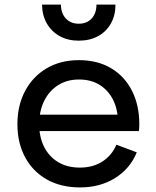

<svg xmlns="http://www.w3.org/2000/svg" viewBox="-20 -808 679 838"><path d="M329.5 10Q245 10 183.5 -25.2Q122 -60.5 89 -122.8Q56 -185 56 -266Q56 -347.5 89.5 -410.8Q123 -474 183.5 -509.8Q244 -545.5 324.5 -545.5Q406 -545.5 465.2 -510Q524.5 -474.5 556.2 -411.5Q588 -348.5 588 -266Q588 -254 587.5 -247.2Q587 -240.5 586 -236H493Q494 -243.5 494.5 -252.2Q495 -261 495 -273Q495 -327.5 474.8 -369.8Q454.5 -412 416.5 -436.5Q378.5 -461 324.5 -461Q272.5 -461 233.5 -436.2Q194.5 -411.5 172.8 -367.5Q151 -323.5 151 -266Q151 -210.5 172.2 -167.8Q193.5 -125 233.2 -100.8Q273 -76.5 328.5 -76.5Q386 -76.5 427.2 -103.2Q468.5 -130 488 -176.5L577 -143Q548 -72 482.5 -31Q417 10 329.5 10ZM115.5 -236V-307.5H558L586 -236ZM484 -788Q484 -741 464.2 -705.8Q444.5 -670.5 408.5 -650.5Q372.5 -630.5 323.5 -630.5Q276 -630.5 240.2 -650.5Q204.5 -670.5 184.2 -706Q164 -741.5 163.5 -788H246Q246 -750 267.5 -727.2Q289 -704.5 323.5 -704.5Q359 -704.5 380 -727.2Q401 -750 401 -788Z"/></svg>

Font: Hepta Slab ExtraLight Medium
Style: Regular
Weight: 500
Version: Version 1.100